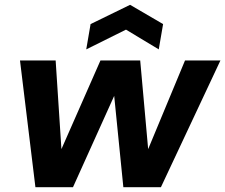

<svg xmlns="http://www.w3.org/2000/svg" viewBox="-20 -777 935 797"><path d="M127 0 63 -526H211L235 -158L397 -526H562L595 -158L748 -526H895L648 0H492L454 -379L283 0ZM338 -572 356 -677 520 -757 657 -677 639 -572 503 -654Z"/></svg>

Font: DM Sans 9pt Black
Style: Italic
Weight: 900
Italic angle: -10°
Version: Version 4.004;gftools[0.9.30]